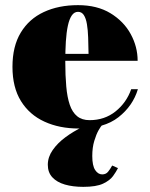

<svg xmlns="http://www.w3.org/2000/svg" viewBox="-20 -490 584 747"><path d="M286.5 10Q211 10 152.8 -16.8Q94.5 -43.5 61.5 -96.8Q28.5 -150 28.5 -230Q28.5 -310 60.8 -363.2Q93 -416.5 150.5 -443.2Q208 -470 283.5 -470Q358 -470 409.8 -438.5Q461.5 -407 488.5 -357.5Q515.5 -308 515.5 -253.5H95V-280.5H324.5Q324 -314.5 323 -344Q322 -373.5 318.2 -396Q314.5 -418.5 306.2 -431.2Q298 -444 283.5 -444Q269 -444 259.2 -429.8Q249.5 -415.5 244 -389.8Q238.5 -364 236.2 -328.5Q234 -293 234 -250Q234 -196 237.8 -153.8Q241.5 -111.5 251.5 -82.2Q261.5 -53 280.2 -37.8Q299 -22.5 328.5 -22.5Q387 -22.5 429.5 -56.5Q472 -90.5 490.5 -143H516.5Q497 -78 441 -34Q385 10 286.5 10ZM304 237Q263.5 237 232.5 228Q201.5 219 183.8 200Q166 181 166 151Q166 121 185 93.8Q204 66.5 234.8 43.8Q265.5 21 301.5 4Q337.5 -13 371.5 -22.5L378 -3.5Q373 0 363.8 16.2Q354.5 32.5 346.8 58.2Q339 84 339 117Q339 154.5 350.2 171.5Q361.5 188.5 377.5 188.5Q392 188.5 400.2 178.5Q408.5 168.5 416.5 154L439 164Q432 178 419.8 195Q407.5 212 381 224.5Q354.5 237 304 237Z"/></svg>

Font: Bodoni Moda 9pt Black
Style: Regular
Weight: 900
Designer: Owen Earl
Foundry: indestructible type
Version: Version 2.005